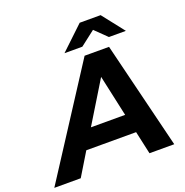

<svg xmlns="http://www.w3.org/2000/svg" viewBox="-218 -1041 1138 1181"><g transform="rotate(-20 351.5 -450.5)"><path d="M527 -150H201L110 0H-63L390 -700H550L722 0H560ZM500 -273 441 -543 276 -273ZM570 -757 493 -832 396 -757H279L431 -901H568L681 -757Z"/></g></svg>

Font: Idrija
Style: Bold Italic
Weight: 700
Italic angle: -11.3°
Designer: Julieta Ulanovsky
Foundry: Julieta Ulanovsky
Version: Version 7.200